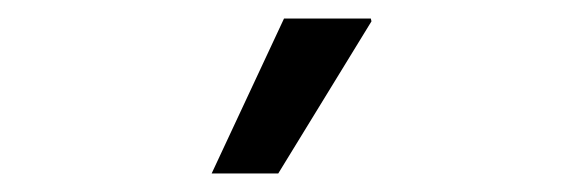

<svg xmlns="http://www.w3.org/2000/svg" viewBox="-20 -776 629 207"><path d="M208.2 -589 286.2 -756H379.8L380.5 -753L280 -589Z"/></svg>

Font: Chivo Medium
Style: Regular
Weight: 500
Designer: Hector Gatti
Foundry: Omnibus-Type
Version: Version 2.002